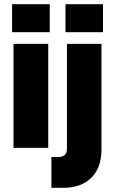

<svg xmlns="http://www.w3.org/2000/svg" viewBox="-20 -711 553 923"><path d="M294.9 -690.9H475.1V-556.2H294.9ZM38.1 -690.9H219.2V-556.2H38.1ZM227.1 43.9H257.8Q280.3 43.9 291 34.2Q301.8 24.4 301.8 2V-500H467.8V7.8Q467.8 95.7 418.7 143.8Q369.6 191.9 284.2 191.9H227.1ZM44.9 -500H211.9V0H44.9Z"/></svg>

Font: Overused Grotesk ExtraBold
Style: Regular
Weight: 800
Version: Version 0.002